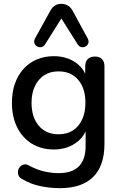

<svg xmlns="http://www.w3.org/2000/svg" viewBox="-20 -789 634 998"><path d="M284 -91Q328 -91 359 -111Q390 -131 407 -168Q424 -205 424 -255Q424 -330 386.5 -374Q349 -418 284 -418Q241 -418 210 -398Q179 -378 161.5 -341.5Q144 -305 144 -255Q144 -179 182 -135Q220 -91 284 -91ZM292 189Q238 189 187.5 178Q137 167 96 142Q81 134 77 124.5Q73 115 73 107Q73 103 74.5 95Q76 87 84 78Q92 69 99.5 67Q107 65 111 65Q119 65 128 70Q172 94 211.5 102.5Q251 111 285 111Q355 111 390 75.5Q425 40 425 -29V-106Q408 -68 371 -44Q323 -12 260 -12Q194 -12 145 -42.5Q96 -73 69 -127.5Q42 -182 42 -255Q42 -310 57.5 -354Q73 -398 101.5 -430Q130 -462 170.5 -479.5Q211 -497 260 -497Q324 -497 372 -465Q406 -442 423 -406V-444Q423 -469 436.5 -482Q450 -495 473 -495Q497 -495 510 -482Q523 -469 523 -444V-41Q523 73 464 131Q405 189 292 189ZM436 -589Q443 -575 439 -564Q435 -553 425 -547.5Q415 -542 403.5 -544Q392 -546 384 -558L299 -693L214 -558Q206 -546 194.5 -544Q183 -542 173 -547.5Q163 -553 159 -564Q155 -575 162 -589L241 -732Q251 -751 265.5 -760Q280 -769 299 -769Q318 -769 333 -760Q348 -751 358 -732Z"/></svg>

Font: Nunito SemiBold
Style: Regular
Weight: 600
Designer: Vernon Adams
Foundry: Vernon Adams
Version: Version 3.602